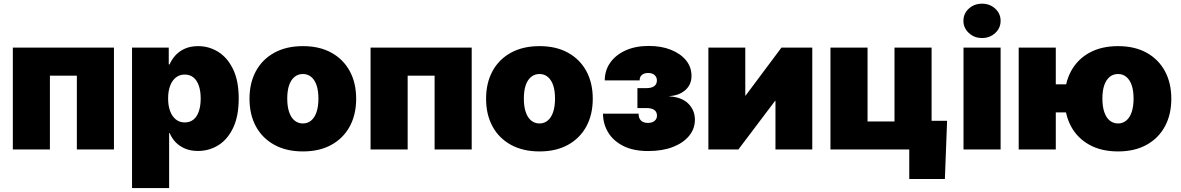

<svg xmlns="http://www.w3.org/2000/svg" viewBox="-20 -791 6247 1016"><path d="M583 -539.1V0H386.7V-390.6H244.1V0H47.9V-539.1Z M678.7 204.1V-539.1H873V-450.2H877.4Q889.2 -477.5 909.7 -499.5Q930.2 -521.5 960 -534.2Q989.7 -546.9 1028.8 -546.9Q1085.4 -546.9 1134 -517.1Q1182.6 -487.3 1212.9 -425.8Q1243.2 -364.3 1243.2 -269.5Q1243.2 -177.7 1214.4 -116Q1185.5 -54.2 1136.5 -23.2Q1087.4 7.8 1026.9 7.8Q989.3 7.8 960 -4.4Q930.7 -16.6 909.9 -37.8Q889.2 -59.1 877.9 -86.9H875V204.1ZM957.5 -143.1Q984.9 -143.1 1003.7 -158.2Q1022.5 -173.3 1032.2 -201.9Q1042 -230.5 1042 -269.5Q1042 -309.1 1032.2 -337.4Q1022.5 -365.7 1003.7 -381.1Q984.9 -396.5 957.5 -396.5Q930.7 -396.5 910.9 -381.1Q891.1 -365.7 880.4 -337.4Q869.6 -309.1 869.6 -269.5Q869.6 -231 880.4 -202.6Q891.1 -174.3 910.9 -158.7Q930.7 -143.1 957.5 -143.1Z M1583 10.3Q1495.1 10.3 1431.6 -24.7Q1368.2 -59.6 1334.2 -122.1Q1300.3 -184.6 1300.3 -268.6Q1300.3 -352.1 1334.2 -414.6Q1368.2 -477.1 1431.6 -512Q1495.1 -546.9 1583 -546.9Q1670.9 -546.9 1733.9 -512Q1796.9 -477.1 1830.8 -414.6Q1864.7 -352.1 1864.7 -268.6Q1864.7 -184.6 1830.8 -122.1Q1796.9 -59.6 1733.9 -24.7Q1670.9 10.3 1583 10.3ZM1583 -137.7Q1607.9 -137.7 1626.5 -153.1Q1645 -168.5 1655 -198Q1665 -227.5 1665 -269Q1665 -311.5 1655 -340.3Q1645 -369.1 1626.5 -384.3Q1607.9 -399.4 1583 -399.4Q1557.6 -399.4 1538.8 -384.3Q1520 -369.1 1510 -340.3Q1500 -311.5 1500 -269Q1500 -227.5 1510 -198Q1520 -168.5 1538.8 -153.1Q1557.6 -137.7 1583 -137.7Z M2476.1 -539.1V0H2279.8V-390.6H2137.2V0H1940.9V-539.1Z M2835 10.3Q2747.1 10.3 2683.6 -24.7Q2620.1 -59.6 2586.2 -122.1Q2552.2 -184.6 2552.2 -268.6Q2552.2 -352.1 2586.2 -414.6Q2620.1 -477.1 2683.6 -512Q2747.1 -546.9 2835 -546.9Q2922.9 -546.9 2985.8 -512Q3048.8 -477.1 3082.8 -414.6Q3116.7 -352.1 3116.7 -268.6Q3116.7 -184.6 3082.8 -122.1Q3048.8 -59.6 2985.8 -24.7Q2922.9 10.3 2835 10.3ZM2835 -137.7Q2859.9 -137.7 2878.4 -153.1Q2897 -168.5 2907 -198Q2917 -227.5 2917 -269Q2917 -311.5 2907 -340.3Q2897 -369.1 2878.4 -384.3Q2859.9 -399.4 2835 -399.4Q2809.6 -399.4 2790.8 -384.3Q2772 -369.1 2762 -340.3Q2752 -311.5 2752 -269Q2752 -227.5 2762 -198Q2772 -168.5 2790.8 -153.1Q2809.6 -137.7 2835 -137.7Z M3410.6 8.3Q3330.1 8.3 3276.9 -19.3Q3223.6 -46.9 3197.3 -91.8Q3170.9 -136.7 3170.9 -189.5H3359.4Q3358.9 -166 3371.8 -153.3Q3384.8 -140.6 3408.2 -140.6Q3431.2 -140.6 3443.8 -151.4Q3456.5 -162.1 3456.5 -178.7Q3456.5 -199.2 3442.1 -209.2Q3427.7 -219.2 3401.4 -219.2H3353V-324.7H3401.4Q3427.2 -324.7 3441.7 -335Q3456.1 -345.2 3456.1 -365.7Q3456.1 -382.8 3443.8 -393.8Q3431.6 -404.8 3410.2 -404.8Q3388.7 -404.8 3376.7 -394.5Q3364.7 -384.3 3364.7 -365.7H3180.2Q3180.2 -417.5 3208.5 -458.5Q3236.8 -499.5 3289.3 -523.7Q3341.8 -547.9 3413.1 -547.9Q3479.5 -547.9 3530.3 -527.6Q3581.1 -507.3 3610.1 -471.9Q3639.2 -436.5 3639.2 -389.2Q3639.2 -342.8 3606.2 -314Q3573.2 -285.2 3522.5 -282.7V-281.2Q3589.8 -276.4 3623.5 -241.5Q3657.2 -206.5 3657.2 -157.7Q3657.2 -109.4 3626.2 -71.8Q3595.2 -34.2 3539.8 -12.9Q3484.4 8.3 3410.6 8.3Z M4278.3 0H4083.5V-257.3H4081.5L3887.2 0H3728.5V-539.1H3923.8V-285.6H3925.8L4115.2 -539.1H4278.3Z M4374.5 0V-539.1H4570.8V-148.4H4713.4V-539.1H4909.7V0ZM4791.5 156.2V0H4744.6V-151.9H4991.7L4980 156.2Z M5078.6 0V-539.1H5274.9V0ZM5176.8 -589.8Q5135.3 -589.8 5106.7 -616.5Q5078.1 -643.1 5078.1 -680.7Q5078.1 -719.2 5106.7 -745.4Q5135.3 -771.5 5176.8 -771.5Q5217.8 -771.5 5246.3 -745.4Q5274.9 -719.2 5274.9 -680.7Q5274.9 -642.6 5246.3 -616.2Q5217.8 -589.8 5176.8 -589.8Z M5370.6 0V-539.1H5566.9V0ZM5508.8 -196.3V-344.7H5661.1V-196.3ZM5896.5 10.3Q5808.1 10.3 5744.9 -24.7Q5681.6 -59.6 5647.7 -122.1Q5613.8 -184.6 5613.8 -268.6Q5613.8 -352.1 5647.7 -414.6Q5681.6 -477.1 5744.9 -512Q5808.1 -546.9 5896.5 -546.9Q5984.4 -546.9 6047.4 -512Q6110.4 -477.1 6144.3 -414.6Q6178.2 -352.1 6178.2 -268.6Q6178.2 -184.6 6144.3 -122.1Q6110.4 -59.6 6047.4 -24.7Q5984.4 10.3 5896.5 10.3ZM5896.5 -137.7Q5921.4 -137.7 5939.9 -153.1Q5958.5 -168.5 5968.5 -198Q5978.5 -227.5 5978.5 -269Q5978.5 -311.5 5968.5 -340.3Q5958.5 -369.1 5939.9 -384.3Q5921.4 -399.4 5896.5 -399.4Q5871.1 -399.4 5852.3 -384.3Q5833.5 -369.1 5823.5 -340.3Q5813.5 -311.5 5813.5 -269Q5813.5 -227.5 5823.5 -198Q5833.5 -168.5 5852.3 -153.1Q5871.1 -137.7 5896.5 -137.7Z"/></svg>

Font: Inter 18pt Black
Style: Regular
Weight: 900
Designer: Rasmus Andersson
Foundry: rsms
Version: Version 4.001;git-66647c0bb